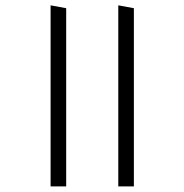

<svg xmlns="http://www.w3.org/2000/svg" viewBox="-20 -678 674 702"><path d="M469.5 -648 412.5 -658.5V3.5H469.5ZM222 -648 165 -658.5V3.5H222Z"/></svg>

Font: Anek Kannada Light
Style: Regular
Weight: 300
Designer: Vaishnavi Murthy, Maithili Shingre (Kannada) & Yesha Goshar (Latin)
Foundry: Ek Type
Version: Version 1.003